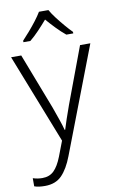

<svg xmlns="http://www.w3.org/2000/svg" viewBox="-107 -914 684 1119"><g transform="rotate(-10 235.0 -355.0)"><path d="M1 -625H61L188 -295Q204 -250 216 -215.5Q228 -181 235 -154H238Q253 -204 285 -293L409 -625H470L230 1Q203 72 166 110Q129 148 66 148Q47 148 31.5 146Q16 144 3 139V91Q15 95 29 97.5Q43 100 59 100Q101 100 127.5 74Q154 48 175 -6L209 -95ZM263 -858Q275 -836 296 -808.5Q317 -781 340 -754Q363 -727 382 -708V-699H341Q314 -721 286 -750Q258 -779 234 -807Q210 -779 182.5 -750Q155 -721 128 -699H87V-708Q106 -728 129 -754.5Q152 -781 173 -808.5Q194 -836 207 -858Z"/></g></svg>

Font: Noto Sans Kannada UI Light
Style: Regular
Weight: 300
Designer: Jelle Bosma - Monotype Design Team
Foundry: Monotype Imaging Inc.
Version: Version 2.005; ttfautohint (v1.8.4.7-5d5b)